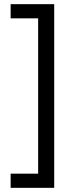

<svg xmlns="http://www.w3.org/2000/svg" viewBox="-20 -740 352 921"><path d="M31 93H163V-652H31V-720H240V161H31Z"/></svg>

Font: Noto Sans Khmer UI ExtraCondensed
Style: Regular
Weight: 400
Width: 2
Designer: Danh Hong and the Monotype Design Team
Foundry: Monotype Imaging Inc.
Version: Version 2.002; ttfautohint (v1.8.4.7-5d5b)